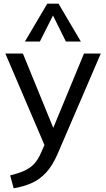

<svg xmlns="http://www.w3.org/2000/svg" viewBox="-20 -793 574 1040"><path d="M54 227 35 157Q81 146 112.5 131.5Q144 117 165 94.5Q186 72 202 35L235 -40L256 -70L435 -503H526L291 43Q264 105 229 142.5Q194 180 150.5 199Q107 218 54 227ZM236 28 9 -503H104L281 -70ZM196 -568H115L236 -773H297L418 -568H337L267 -709Z"/></svg>

Font: Muli Medium
Style: Regular
Weight: 500
Designer: Vernon Adams
Foundry: Vernon Adams
Version: Version 2.100; ttfautohint (v1.8.1.43-b0c9)